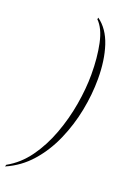

<svg xmlns="http://www.w3.org/2000/svg" viewBox="-219 -798 630 966"><g transform="rotate(20 95.5 -315.0)"><path d="M-52 107Q13 71 59.5 6.5Q106 -58 136 -139Q166 -220 180.5 -305Q195 -390 195 -466Q195 -556 179.5 -629.5Q164 -703 128 -738L130 -747Q184 -708 209 -632Q234 -556 234 -456Q234 -373 217 -286.5Q200 -200 165 -120Q130 -40 75.5 22Q21 84 -55 117Z"/></g></svg>

Font: Noto Serif Display Condensed ExtraLight
Style: Italic
Weight: 200
Width: 3
Italic angle: -12°
Designer: Monotype Design Team
Foundry: Monotype Imaging Inc.
Version: Version 2.009